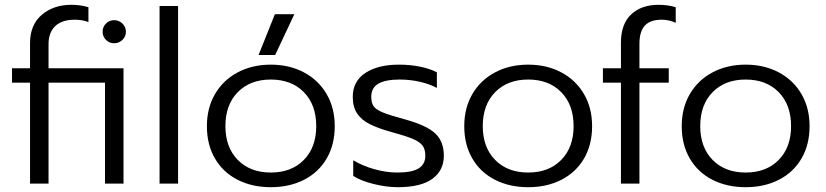

<svg xmlns="http://www.w3.org/2000/svg" viewBox="-20 -764 3439 799"><path d="M105 -420H30V-480H105V-584Q105 -661 154 -702.5Q203 -744 277 -744Q315 -744 348 -734V-672Q324 -682 291 -682Q238 -682 210 -655.5Q182 -629 182 -580V-480H494V0H417V-420H182V0H105ZM407 -632Q407 -652 421 -666Q435 -680 455 -680Q475 -680 489.5 -666Q504 -652 504 -632Q504 -612 489.5 -598Q475 -584 455 -584Q435 -584 421 -598Q407 -612 407 -632Z M644 -739H721V0H644Z M1124 -705H1205L1125 -535H1056ZM841 -239Q841 -315 875 -373Q909 -431 969.5 -463Q1030 -495 1107 -495Q1184 -495 1244.5 -463Q1305 -431 1339 -373Q1373 -315 1373 -239Q1373 -162 1339.5 -104.5Q1306 -47 1245.5 -16Q1185 15 1107 15Q1029 15 968.5 -16Q908 -47 874.5 -104.5Q841 -162 841 -239ZM1296 -239Q1296 -328 1244.5 -380.5Q1193 -433 1107 -433Q1021 -433 969.5 -380.5Q918 -328 918 -239Q918 -151 969.5 -98.5Q1021 -46 1107 -46Q1193 -46 1244.5 -98.5Q1296 -151 1296 -239Z M1450 -32V-97Q1488 -74 1537.5 -60Q1587 -46 1633 -46Q1695 -46 1722.5 -63.5Q1750 -81 1750 -116Q1750 -143 1738 -158.5Q1726 -174 1698 -186Q1670 -198 1611 -214Q1553 -230 1518.5 -247.5Q1484 -265 1466 -292Q1448 -319 1448 -361Q1448 -426 1500.5 -460.5Q1553 -495 1640 -495Q1687 -495 1728.5 -486.5Q1770 -478 1798 -463V-398Q1769 -414 1728 -423.5Q1687 -433 1643 -433Q1585 -433 1555 -416Q1525 -399 1525 -361Q1525 -335 1535.5 -321Q1546 -307 1574.5 -295.5Q1603 -284 1666 -267Q1756 -242 1791.5 -208.5Q1827 -175 1827 -116Q1827 -55 1779.5 -20Q1732 15 1635 15Q1588 15 1534 1.5Q1480 -12 1450 -32Z M1912 -239Q1912 -315 1946 -373Q1980 -431 2040.5 -463Q2101 -495 2178 -495Q2255 -495 2315.5 -463Q2376 -431 2410 -373Q2444 -315 2444 -239Q2444 -162 2410.5 -104.5Q2377 -47 2316.5 -16Q2256 15 2178 15Q2100 15 2039.5 -16Q1979 -47 1945.5 -104.5Q1912 -162 1912 -239ZM2367 -239Q2367 -328 2315.5 -380.5Q2264 -433 2178 -433Q2092 -433 2040.5 -380.5Q1989 -328 1989 -239Q1989 -151 2040.5 -98.5Q2092 -46 2178 -46Q2264 -46 2315.5 -98.5Q2367 -151 2367 -239Z M2564 -420H2489V-480H2564V-586Q2564 -664 2606.5 -704Q2649 -744 2721 -744Q2759 -744 2792 -734V-669Q2764 -682 2734 -682Q2686 -682 2663.5 -657.5Q2641 -633 2641 -582V-480H2763V-420H2641V0H2564Z M2817 -239Q2817 -315 2851 -373Q2885 -431 2945.5 -463Q3006 -495 3083 -495Q3160 -495 3220.5 -463Q3281 -431 3315 -373Q3349 -315 3349 -239Q3349 -162 3315.5 -104.5Q3282 -47 3221.5 -16Q3161 15 3083 15Q3005 15 2944.5 -16Q2884 -47 2850.5 -104.5Q2817 -162 2817 -239ZM3272 -239Q3272 -328 3220.5 -380.5Q3169 -433 3083 -433Q2997 -433 2945.5 -380.5Q2894 -328 2894 -239Q2894 -151 2945.5 -98.5Q2997 -46 3083 -46Q3169 -46 3220.5 -98.5Q3272 -151 3272 -239Z"/></svg>

Font: Prompt Light
Style: Regular
Weight: 300
Designer: Katatrad Team
Foundry: CadsonDemak
Version: Version 1.001